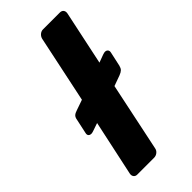

<svg xmlns="http://www.w3.org/2000/svg" viewBox="-228 -758 805 805"><g transform="rotate(-45 174.5 -355.0)"><path d="M64 0Q54 0 48.5 -7Q43 -14 45 -25L98 -272L63 -260Q54 -257 50 -257Q41 -257 36.5 -262Q32 -267 34 -276L48 -341Q50 -354 56.5 -360Q63 -366 76 -370L122 -386L185 -685Q188 -696 196.5 -703Q205 -710 215 -710H315Q326 -710 331.5 -703Q337 -696 335 -685L284 -444L319 -457Q328 -460 332 -460Q341 -460 345.5 -454.5Q350 -449 348 -440L334 -376Q331 -364 325 -358Q319 -352 306 -347L259 -330L195 -25Q193 -14 184 -7Q175 0 164 0Z"/></g></svg>

Font: Rubik SemiBold
Style: Italic
Weight: 600
Italic angle: -12°
Designer: Hubert and Fischer
Foundry: Hubert and Fischer
Version: Version 2.300;gftools[0.9.30]